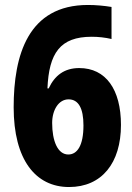

<svg xmlns="http://www.w3.org/2000/svg" viewBox="-20 -743 532 773"><path d="M258 10C390 10 467 -87 467 -240C467 -383 406 -469 299 -469C239 -469 200 -439 176 -387H171C177 -529 222 -595 349 -595C376 -595 403 -592 429 -586V-715C399 -720 365 -723 334 -723C93 -723 35 -521 35 -311C35 -100 123 10 258 10ZM255 -121C212 -121 190 -176 190 -248C190 -300 216 -343 256 -343C296 -343 316 -307 316 -238C316 -157 291 -121 255 -121Z"/></svg>

Font: Noto Sans Gurmukhi Condensed ExtraBold
Style: Regular
Weight: 800
Width: 3
Designer: Jelle Bosma - Monotype Design Team
Foundry: Monotype Imaging Inc.
Version: Version 2.004